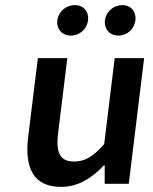

<svg xmlns="http://www.w3.org/2000/svg" viewBox="-20 -718 596 750"><path d="M90 -183C75 -59 113 12 218 12C285 12 337 -21 386 -72H389V0H483L543 -491H428L387 -155C344 -107 313 -87 270 -87C217 -87 197 -117 207 -198L243 -491H128ZM257 -579C292 -579 320 -605 324 -639C328 -672 307 -698 272 -698C237 -698 208 -672 204 -639C200 -605 222 -579 257 -579ZM443 -579C477 -579 505 -605 509 -639C513 -672 492 -698 458 -698C423 -698 394 -672 390 -639C386 -605 408 -579 443 -579Z"/></svg>

Font: Falling Sky
Style: Obl
Weight: 400
Designer: Paul D. Hunt
Foundry: Adobe Systems Incorporated
Version: Version 1.02